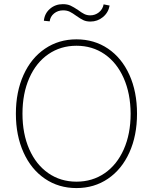

<svg xmlns="http://www.w3.org/2000/svg" viewBox="-20 -909 748 938"><path d="M353.5 9.8Q266.6 9.8 199.5 -35.9Q132.3 -81.5 95 -164.1Q57.6 -246.6 57.6 -353.5Q57.6 -460.4 95 -543Q132.3 -625.5 199.7 -671.1Q267.1 -716.8 353.5 -716.8Q440.4 -716.8 507.6 -671.4Q574.7 -626 612.1 -543.5Q649.4 -460.9 649.4 -353.5Q649.4 -246.6 612.1 -164.1Q574.7 -81.5 507.6 -35.9Q440.4 9.8 353.5 9.8ZM353.5 -685.5Q276.4 -685.5 216.6 -644.5Q156.7 -603.5 123.3 -528.1Q89.8 -452.6 89.8 -353.5Q89.8 -255.4 123 -179.9Q156.2 -104.5 216.1 -63Q275.9 -21.5 353.5 -21.5Q431.2 -21.5 491.2 -62.7Q551.3 -104 584.7 -179.4Q618.2 -254.9 618.2 -353.5Q617.7 -452.1 584.2 -527.6Q550.8 -603 491 -644.3Q431.2 -685.5 353.5 -685.5ZM287.1 -888.7Q309.1 -888.7 324.5 -881.6Q339.8 -874.5 362.3 -859.4Q378.4 -847.2 391.6 -840.6Q404.8 -834 420.9 -834Q444.8 -834 463.4 -848.9Q481.9 -863.8 486.3 -887.7L515.6 -881.8Q509.3 -847.2 482.7 -825.4Q456.1 -803.7 421.9 -803.7Q401.9 -803.7 387.7 -810.3Q373.5 -816.9 353.5 -831.1Q335 -844.7 321 -851.6Q307.1 -858.4 288.1 -858.4Q262.7 -858.4 244.1 -843.3Q225.6 -828.1 222.7 -804.7L194.3 -807.6Q197.8 -843.3 224.1 -866Q250.5 -888.7 287.1 -888.7Z"/></svg>

Font: Pretendard Thin
Style: Regular
Weight: 100
Designer: Base glyphs from Inter by Rasmus Andersson; Hangeul glyphs from Noto Sans CJK(Source Han Sans) by Jang Soo-young and Kan
Foundry: Kil Hyung-jin
Version: Version 1.309